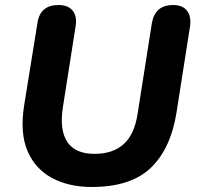

<svg xmlns="http://www.w3.org/2000/svg" viewBox="-20 -734 783 765"><path d="M345 11Q255 11 188 -24.5Q121 -60 90 -131.5Q59 -203 76 -313L129 -641Q139 -714 213 -714Q252 -714 270 -691Q288 -668 281 -628L230 -303Q217 -215 248.5 -168Q280 -121 357 -121Q429 -121 472 -159Q515 -197 528 -279L585 -641Q597 -714 670 -714Q707 -714 725 -691.5Q743 -669 737 -628L683 -284Q660 -141 580.5 -65Q501 11 345 11Z"/></svg>

Font: Nunito ExtraBold
Style: Italic
Weight: 800
Italic angle: -9°
Designer: Vernon Adams
Foundry: Vernon Adams
Version: Version 3.601; ttfautohint (v1.8.2.53-6de2)